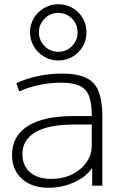

<svg xmlns="http://www.w3.org/2000/svg" viewBox="-20 -878 577 908"><path d="M210 10Q131 10 84 -32Q37 -74 37 -146Q37 -235 111.5 -282Q186 -329 325 -329H414Q414 -390 401 -424Q388 -458 356 -472.5Q324 -487 268 -487Q217 -487 167 -476.5Q117 -466 71 -446L57 -485Q106 -507 161 -518.5Q216 -530 273 -530Q344 -530 386 -510.5Q428 -491 446 -446.5Q464 -402 464 -326V0H416V-82H414Q388 -42 331 -16Q274 10 210 10ZM223 -32Q277 -32 320 -53Q363 -74 388.5 -110Q414 -146 414 -189V-289H330Q209 -289 147.5 -253Q86 -217 86 -149Q86 -95 122 -63.5Q158 -32 223 -32ZM256 -592Q219 -592 188.5 -610Q158 -628 140 -658.5Q122 -689 122 -725Q122 -762 140 -792Q158 -822 188.5 -840Q219 -858 256 -858Q293 -858 323.5 -840Q354 -822 371.5 -792Q389 -762 389 -725Q389 -689 371.5 -658.5Q354 -628 323.5 -610Q293 -592 256 -592ZM256 -633Q294 -633 320.5 -660Q347 -687 347 -725Q347 -763 320.5 -790Q294 -817 255 -817Q218 -817 191 -790Q164 -763 164 -725Q164 -687 191 -660Q218 -633 256 -633Z"/></svg>

Font: M PLUS 1 Light
Style: Regular
Weight: 300
Designer: Coji Morishita
Foundry: UNDERFOREST DESIGN
Version: Version 1.001